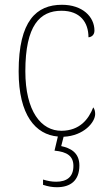

<svg xmlns="http://www.w3.org/2000/svg" viewBox="-20 -562 451 803"><path d="M218 221C274 221 312 194 312 130C312 75 273 57 236 49L246 10C331 6 378 -51 378 -85C378 -98 375 -106 370 -113C350 -62 313 -16 238 -15C152 -14 86 -97 86 -264C86 -456 147 -517 237 -517C315 -517 350 -469 350 -406C363 -407 375 -416 375 -434C375 -492 325 -542 239 -542C133 -542 58 -476 58 -263C58 -80 129 1 222 9L208 68C261 73 287 91 287 132C287 179 258 198 215 198C196 198 181 195 160 189V211C181 218 199 221 218 221Z"/></svg>

Font: Noto Serif Devanagari SemiCondensed Thin
Style: Regular
Weight: 100
Width: 4
Designer: Universal Thirst, Indian Type Foundry and the Monotype Design Team
Foundry: Monotype Imaging Inc.
Version: Version 2.004